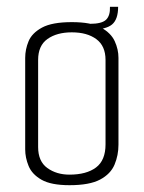

<svg xmlns="http://www.w3.org/2000/svg" viewBox="-20 -540 423 564"><path d="M184 4Q130 4 102 -12Q74 -28 64 -52.5Q54 -77 54 -101V-370Q54 -395 64 -419Q74 -443 103.5 -459Q133 -475 191 -475Q248 -475 277 -459Q306 -443 317 -419Q328 -395 328 -370V-115Q328 -84 316.5 -56.5Q305 -29 274 -12.5Q243 4 184 4ZM184 -27Q234 -27 262 -48Q290 -69 290 -116V-364Q290 -405 263 -425Q236 -445 191 -445Q147 -445 119.5 -425.5Q92 -406 92 -364V-108Q92 -66 119 -46.5Q146 -27 184 -27ZM247 -453 244 -470Q279 -470 291.5 -482Q304 -494 303 -520H327Q327 -483 309 -468Q291 -453 247 -453Z"/></svg>

Font: Smooch Sans Thin Light
Style: Regular
Weight: 300
Version: Version 1.010